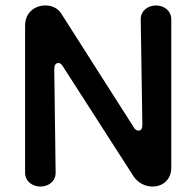

<svg xmlns="http://www.w3.org/2000/svg" viewBox="-20 -668 720 704"><path d="M128 16C157 16 184 -2 184 -35L179 -414C179 -429 184 -437 194 -437C200 -437 206 -433 211 -424L470 -21C487 4 514 16 539 16C575 16 608 -7 608 -54V-597C608 -630 580 -648 552 -648C524 -648 496 -630 496 -597L502 -211C502 -196 497 -189 488 -189C481 -189 475 -193 470 -202L206 -616C193 -637 173 -648 146 -648C109 -648 72 -623 72 -574V-35C72 -2 100 16 128 16Z"/></svg>

Font: Dongle
Style: Regular
Weight: 400
Designer: Yanghee Ryu
Foundry: Yanghee Ryu
Version: Version 2.000